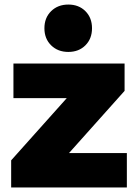

<svg xmlns="http://www.w3.org/2000/svg" viewBox="-20 -823 602 843"><path d="M39 -544H527V-424L283 -151H537V0H29V-119L273 -392H39ZM384 -699Q384 -653 355 -624Q326 -595 280 -595Q234 -595 204.5 -624Q175 -653 175 -699Q175 -745 204.5 -774Q234 -803 280 -803Q326 -803 355 -774Q384 -745 384 -699Z"/></svg>

Font: #9Slide03 Montserrat ExtraBold
Style: Regular
Weight: 800
Designer: Julieta Ulanovsky
Foundry: Julieta Ulanovsky
Version: Version 6.001